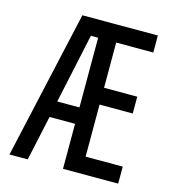

<svg xmlns="http://www.w3.org/2000/svg" viewBox="-107 -804 813 894"><g transform="rotate(15 300.0 -357.0)"><path d="M365 -632V-414H525V-333H365V-82H544V0H278V-217H155L108 0H20L180 -714H544V-632ZM278 -296V-632H243L171 -296Z"/></g></svg>

Font: Noto Sans Mono UI
Style: Regular
Weight: 400
Monospace: yes
Designer: Monotype Design team
Foundry: Monotype Imaging Inc.
Version: Version 1.000